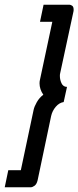

<svg xmlns="http://www.w3.org/2000/svg" viewBox="-45 -760 331 811"><path d="M124 -668 139 -740H249Q253 -740 259.5 -736Q266 -732 266 -719Q266 -713 265 -710L209 -450Q208 -447 208 -444Q208 -441 208 -438Q208 -423 215 -408Q222 -393 238 -393L224 -329Q205 -326 190.5 -309Q176 -292 171 -270L114 1Q110 18 101 24.5Q92 31 85 31H-25L-10 -41H43L97 -296Q100 -310 110.5 -328.5Q121 -347 138 -360Q130 -371 126 -383.5Q122 -396 122 -408Q122 -413 122.5 -416.5Q123 -420 124 -424L176 -668Z"/></svg>

Font: Raleway Medium
Style: Italic
Weight: 500
Italic angle: -12°
Designer: Matt McInerney, Pablo Impallari, Rodrigo Fuenzalida
Foundry: Matt McInerney, Pablo Impallari, Rodrigo Fuenzalida
Version: Version 4.026